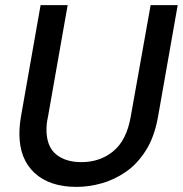

<svg xmlns="http://www.w3.org/2000/svg" viewBox="-20 -720 716 752"><path d="M280 12Q174 12 115 -43Q56 -98 56 -196Q56 -227 62 -263L139 -700H245L168 -263Q165 -250 163.5 -237.5Q162 -225 162 -213Q162 -147 199 -116Q236 -85 299 -85Q372 -85 424 -128Q476 -171 492 -263L570 -700H676L599 -263Q585 -184 551.5 -131Q518 -78 473 -47Q428 -16 378 -2Q328 12 280 12Z"/></svg>

Font: Rethink Sans Medium
Style: Italic
Weight: 500
Italic angle: -10°
Designer: The Rethink Sans project authors (Hans Thiessen). DM Sans designed by Colophon Foundry.
Foundry: Rethink Communications LLC
Version: Version 1.001